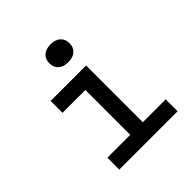

<svg xmlns="http://www.w3.org/2000/svg" viewBox="-218 -1017 1187 1187"><g transform="rotate(-45 375.0 -424.0)"><path d="M465 -600V-104H665V0H155V-104H355V-496H155V-600ZM314 -770Q314 -807 337.5 -827.5Q361 -848 402 -848Q443 -848 466.5 -827.5Q490 -807 490 -770Q490 -733 466.5 -712.5Q443 -692 402 -692Q361 -692 337.5 -712.5Q314 -733 314 -770Z"/></g></svg>

Font: Martian Mono sWd Rg
Style: Regular
Weight: 400
Width: 6
Monospace: yes
Designer: Roman Shamin
Foundry: Evil Martians
Version: Version 1.000